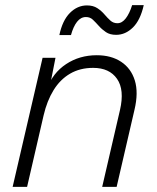

<svg xmlns="http://www.w3.org/2000/svg" viewBox="-20 -724 609 744"><path d="M29 0 145 -500H195L171 -378L163 -381Q184 -441 236 -475.5Q288 -510 355 -510Q411 -510 449.5 -484.5Q488 -459 502.5 -412Q517 -365 501 -298L432 0H376L445 -298Q463 -376 433.5 -418.5Q404 -461 341 -461Q290 -461 251.5 -438.5Q213 -416 187.5 -374.5Q162 -333 149 -277L85 0ZM537 -704Q524 -646 495 -617.5Q466 -589 430 -589Q406 -589 390.5 -599.5Q375 -610 363 -623.5Q351 -637 340 -647.5Q329 -658 313 -658Q293 -658 278.5 -639.5Q264 -621 255 -588H210Q222 -645 251 -674Q280 -703 317 -703Q341 -703 357 -692.5Q373 -682 384.5 -668.5Q396 -655 407.5 -644.5Q419 -634 435 -634Q453 -634 467.5 -653Q482 -672 492 -704Z"/></svg>

Font: Kantumruy Pro Light
Style: Italic
Weight: 300
Italic angle: -13°
Version: Version 1.002